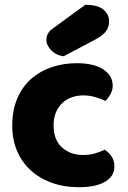

<svg xmlns="http://www.w3.org/2000/svg" viewBox="-20 -764 534 799"><path d="M326 -367Q301 -367 278.5 -359Q256 -351 239.5 -335.5Q223 -320 213 -297Q203 -274 203 -243Q203 -181 238.5 -150Q274 -119 325 -119Q355 -119 377 -126Q399 -133 416 -141Q436 -127 446 -110.5Q456 -94 456 -71Q456 -30 417 -7.5Q378 15 309 15Q246 15 195 -3.5Q144 -22 107.5 -55.5Q71 -89 51 -136Q31 -183 31 -240Q31 -306 52.5 -355.5Q74 -405 111 -437Q148 -469 196.5 -485Q245 -501 299 -501Q371 -501 410 -475Q449 -449 449 -408Q449 -389 440 -372.5Q431 -356 419 -344Q402 -352 378 -359.5Q354 -367 326 -367ZM335 -744Q387 -744 410.5 -724Q434 -704 434 -676Q434 -650 420 -632.5Q406 -615 374 -598L245 -530Q215 -533 194 -554Q173 -575 173 -599Q173 -611 179 -623Q185 -635 199 -645Z"/></svg>

Font: Baloo Thambi
Style: Regular
Weight: 400
Designer: Aadarsh Rajan and Ek Type
Foundry: Ek Type
Version: Version 1.443;PS 1.000;hotconv 16.6.51;makeotf.lib2.5.65220;